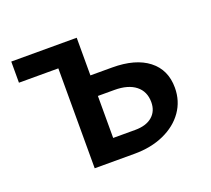

<svg xmlns="http://www.w3.org/2000/svg" viewBox="-81 -520 685 623"><g transform="rotate(-20 261.0 -209.0)"><path d="M482 -157Q482 -111 457 -75.5Q432 -40 387.5 -20Q343 0 286 0H148V-345H12V-418H238V-288H313Q393 -288 437.5 -253.5Q482 -219 482 -157ZM394 -139Q394 -176 368 -196.5Q342 -217 295 -217H238V-72H314Q352 -72 373 -90Q394 -108 394 -139Z"/></g></svg>

Font: Ysabeau Semibold
Style: Regular
Weight: 600
Designer: Christian Thalmann (Catharsis Fonts)
Version: Version 0.003